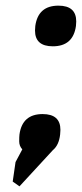

<svg xmlns="http://www.w3.org/2000/svg" viewBox="-20 -532 290 680"><path d="M187 -512Q250 -512 250 -456Q250 -449 249 -440Q239 -368 167 -368Q104 -368 104 -424Q104 -431 105 -440Q115 -512 187 -512ZM59 -3Q48 -15 48 -31.5Q48 -48 49 -56Q59 -128 131 -128Q194 -128 194 -72Q194 -65 193 -56Q189 -18 167 0L49 128L25 111L35 42Z"/></svg>

Font: Chau Philomene One
Style: Italic
Weight: 400
Designer: Vicente Lamonaca
Foundry: TipoType
Version: Version 1.001